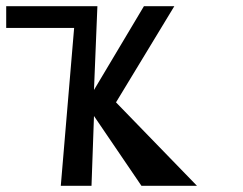

<svg xmlns="http://www.w3.org/2000/svg" viewBox="-66 -599 785 619"><path d="M308 -269 569 0H390L237 -225L229 0H130L173 -509H-46V-579H248L237 -309L398 -579H496Z"/></svg>

Font: OpenDyslexic
Style: Regular
Weight: 400
Designer: Abbie Gonzalez
Version: Version 0.920;hotconv 1.0.109;makeotfexe 2.5.65596